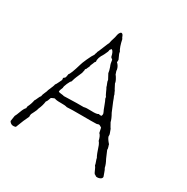

<svg xmlns="http://www.w3.org/2000/svg" viewBox="-159 -830 946 971"><g transform="rotate(30 314.0 -344.5)"><path d="M562 -16V-13Q561 -5 550.5 -0.5Q540 4 529 2Q527 1 523 -2Q519 -5 517 -5Q513 -10 507 -24.5Q501 -39 496 -44Q495 -52 490.5 -63.5Q486 -75 485 -82Q477 -94 461 -143Q456 -155 450 -161Q444 -188 433 -197Q433 -198 427 -225Q425 -227 420 -229.5Q415 -232 413 -233Q409 -234 404.5 -232Q400 -230 397 -230Q374 -229 312 -229.5Q250 -230 225 -228Q214 -232 187.5 -231.5Q161 -231 151 -236Q144 -234 132 -228Q125 -205 119 -200Q116 -175 105 -151Q103 -140 95 -125Q87 -110 86 -107Q84 -98 85 -91Q71 -64 52 -13Q27 -4 14 -25Q18 -47 19 -58Q24 -66 32.5 -89.5Q41 -113 50 -121Q50 -133 52 -134Q62 -154 66 -176Q70 -181 75 -193.5Q80 -206 85 -211Q86 -221 92.5 -234.5Q99 -248 100 -255Q117 -293 116 -298Q118 -299 121.5 -305.5Q125 -312 129 -320.5Q133 -329 134 -331Q136 -333 136 -339L135 -345Q135 -348 138.5 -350Q142 -352 143 -353Q147 -359 149 -377Q158 -384 177 -449Q179 -458 192 -487Q205 -516 214 -528Q214 -532 216.5 -537.5Q219 -543 219 -547Q221 -549 234 -581.5Q247 -614 249 -616Q249 -623 260 -657Q260 -659 261.5 -665Q263 -671 263.5 -674Q264 -677 266 -681Q268 -685 270.5 -688Q273 -691 277 -692Q285 -691 289 -680Q293 -669 296 -667Q305 -623 318 -604Q317 -601 320 -593L332 -566Q332 -553 331 -552Q346 -539 350 -519Q349 -513 357 -493Q360 -491 365 -482Q376 -464 376 -454Q379 -449 384.5 -437.5Q390 -426 394 -421Q394 -419 402 -403Q402 -400 403 -397.5Q404 -395 405.5 -391.5Q407 -388 408 -386Q413 -371 423.5 -347Q434 -323 436 -317Q451 -291 455 -273Q457 -270 462.5 -259.5Q468 -249 472 -244Q473 -240 480 -222Q482 -218 482 -212Q482 -206 482 -205Q486 -192 504 -172Q504 -169 507.5 -159.5Q511 -150 510 -143L528 -101Q541 -78 545 -58Q550 -51 555 -35.5Q560 -20 562 -16ZM394 -309Q391 -316 384.5 -334Q378 -352 373 -361Q373 -362 371.5 -365.5Q370 -369 372 -370Q366 -377 359 -393.5Q352 -410 348 -416Q347 -422 342 -433Q337 -444 337 -452Q333 -458 321 -482Q320 -494 313 -514Q306 -529 304 -550Q303 -552 298.5 -555Q294 -558 293 -561Q287 -591 275 -596Q274 -594 270 -590Q266 -586 267 -583Q267 -580 264.5 -573.5Q262 -567 258.5 -560.5Q255 -554 255 -553Q234 -521 238 -501Q231 -494 230 -487Q222 -471 222 -463L216 -451Q216 -447 212.5 -444Q209 -441 209 -438Q210 -434 208 -428Q206 -422 206 -418Q186 -372 186 -370Q181 -355 181 -353Q175 -349 166.5 -329.5Q158 -310 159 -303Q150 -283 151 -276Q155 -273 167.5 -272Q180 -271 184 -269Q276 -272 299 -271Q311 -275 342.5 -273.5Q374 -272 383 -279Q387 -277 398 -277Q401 -281 401.5 -286Q402 -291 400.5 -294.5Q399 -298 397 -303Q395 -308 394 -309Z"/></g></svg>

Font: FuturaRenner Light
Style: Regular
Weight: 300
Designer: BSozoo
Foundry: BSozoo
Version: Version 1.001;PS 001.001;hotconv 1.0.70;makeotf.lib2.5.58329